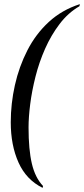

<svg xmlns="http://www.w3.org/2000/svg" viewBox="-20 -780 406 928"><path d="M186 128Q107 89 69.5 5.5Q32 -78 32 -189Q32 -279 52 -368.5Q72 -458 112.5 -537Q153 -616 216 -674Q279 -732 366 -760L364 -750Q309 -718 268 -664Q227 -610 198 -544.5Q169 -479 151.5 -409.5Q134 -340 126 -276.5Q118 -213 118 -164Q118 -57 134 11Q150 79 188 119Z"/></svg>

Font: Noto Serif Display Condensed
Style: Italic
Weight: 400
Width: 3
Italic angle: -12°
Designer: Monotype Design Team
Foundry: Monotype Imaging Inc.
Version: Version 2.009